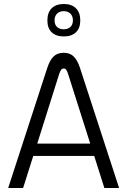

<svg xmlns="http://www.w3.org/2000/svg" viewBox="-20 -944 640 964"><path d="M218 -605 21 0H96L147 -161H453L504 0H578L381 -605C363 -657 340 -679 300 -679C254 -679 234 -651 218 -605ZM167 -223 276 -569C284 -594 290 -600 300 -600C310 -600 316 -593 323 -569L433 -223ZM218 -840C218 -791 247 -761 301 -761C353 -761 383 -791 383 -840V-843C383 -893 353 -924 301 -924C247 -924 218 -893 218 -843ZM254 -841V-843C254 -869 271 -888 300 -888C329 -888 346 -869 346 -843V-841C346 -814 329 -797 300 -797C271 -797 254 -814 254 -841Z"/></svg>

Font: LT Wave Mono Light
Style: Regular
Weight: 300
Designer: Daniel Lyons
Version: Version 2.5 (Glyphs App)